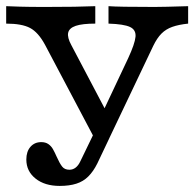

<svg xmlns="http://www.w3.org/2000/svg" viewBox="-20 -591 630 622"><path d="M0 -514.5V-571L45.2 -569.4Q74.2 -568.5 127.4 -568.5Q232.3 -568.5 288.7 -571V-514.5Q246.8 -514.5 225.4 -507.3Q204 -500 200.8 -484.7Q197.6 -469.4 211.3 -444.4L337.1 -205.6L294.4 -188.7L395.2 -402.4Q416.9 -449.2 419 -471.8Q421 -494.4 401.2 -503.6Q381.5 -512.9 331.5 -514.5V-571Q362.9 -568.5 480.6 -568.5Q508.9 -568.5 589.5 -571V-514.5Q558.9 -511.3 538.3 -504Q517.7 -496.8 503.2 -482.3Q488.7 -467.7 476.6 -442.7L317.7 -108.9H304L125.8 -446Q104 -486.3 77.4 -500.4Q50.8 -514.5 0 -514.5ZM65.3 -74.2Q65.3 -100 78.6 -115.3Q91.9 -130.6 113.7 -130.6Q127.4 -130.6 136.7 -124.2Q146 -117.7 151.6 -107.7Q157.3 -97.6 163.7 -83.1Q173.4 -61.3 181.5 -51.2Q189.5 -41.1 204.8 -41.1Q216.1 -41.1 225 -48Q233.9 -54.8 240.3 -68.5L290.3 -171.8L333.9 -142.7L295.2 -61.3Q282.3 -35.5 266.1 -19.4Q250 -3.2 227.4 4Q204.8 11.3 173.4 11.3Q125 11.3 95.2 -12.5Q65.3 -36.3 65.3 -74.2Z"/></svg>

Font: Playfair Micro SmCond SmLight
Style: Regular
Weight: 360
Width: 4
Designer: Claus Eggers Sørensen
Foundry: Claus Eggers Sørensen
Version: Version 2.100;Glyphs 3.2 (3219)